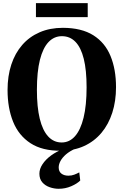

<svg xmlns="http://www.w3.org/2000/svg" viewBox="-20 -926 768 1194"><path d="M359 11.5Q243 12.5 169.5 -35.5Q96 -83.5 61.5 -169Q27 -254.5 27 -366.5Q27 -453 50.2 -524Q73.5 -595 118 -646.2Q162.5 -697.5 226.5 -725.2Q290.5 -753 371.5 -753Q487.5 -752.5 560.2 -706.8Q633 -661 667.2 -578Q701.5 -495 701.5 -384Q701.5 -297 678.2 -224.8Q655 -152.5 610.8 -99.8Q566.5 -47 503.2 -18Q440 11 359 11.5ZM363.5 -40Q412 -40 446.5 -79Q481 -118 499.8 -194.5Q518.5 -271 518.5 -383Q518.5 -489.5 501 -560Q483.5 -630.5 449.2 -665.8Q415 -701 365 -701Q316.5 -701 281.8 -664.5Q247 -628 228.2 -553.8Q209.5 -479.5 209.5 -367Q209.5 -260.5 227.2 -187.8Q245 -115 279.5 -77.5Q314 -40 363.5 -40ZM345 248Q316.5 248 288.8 238.2Q261 228.5 243 207.8Q225 187 225 154Q225 124.5 244.5 95Q264 65.5 298.2 40.5Q332.5 15.5 377 -1L404.5 -5L447.5 -1Q413 14.5 390.2 34.2Q367.5 54 356.2 75Q345 96 345 115Q345 140.5 361.8 153.5Q378.5 166.5 405.5 166.5Q425.5 166.5 441.8 160.2Q458 154 473 146L479 196.5Q460 216 423.2 232Q386.5 248 345 248ZM525.5 -906.5V-819.5H203.5V-906.5Z"/></svg>

Font: Merriweather 60pt ExtraBold
Style: Regular
Weight: 800
Version: Version 2.100